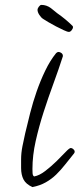

<svg xmlns="http://www.w3.org/2000/svg" viewBox="-20 -718 322 777"><path d="M282.2 -104.5Q282.2 -99.6 279.3 -96.7Q260.7 -74.2 243.7 -52.2Q226.6 -30.3 207.5 -11.7Q188.5 6.8 165 20Q141.6 33.2 111.3 39.1Q85 27.3 75.2 8.3Q65.4 -10.7 65.4 -38.1V-73.2Q65.4 -98.6 70.8 -126Q76.2 -153.3 82 -178.7Q90.8 -216.8 102.1 -260.7Q113.3 -304.7 128.4 -348.1Q143.6 -391.6 163.1 -432.1Q182.6 -472.7 207 -502.9Q211.9 -507.8 216.8 -507.8Q222.7 -507.8 228.5 -503.4Q234.4 -499 234.4 -492.2V-490.2Q217.8 -438.5 196.8 -381.3Q175.8 -324.2 156.7 -265.1Q137.7 -206.1 124.5 -147.5Q111.3 -88.9 111.3 -34.2Q111.3 -28.3 111.8 -17.6Q112.3 -6.8 118.2 -3.9Q139.6 -7.8 163.6 -26.4Q187.5 -44.9 208.5 -65.4Q229.5 -85.9 245.1 -102.5Q260.7 -119.1 266.6 -119.1Q271.5 -119.1 276.9 -114.3Q282.2 -109.4 282.2 -104.5ZM275.4 -608.4Q275.4 -602.5 270 -595.7Q264.6 -588.9 258.8 -588.9Q252.9 -588.9 238.3 -595.7Q223.6 -602.5 206.5 -611.3Q189.5 -620.1 174.8 -628.9Q160.2 -637.7 154.3 -641.6Q146.5 -646.5 139.2 -657.7Q131.8 -668.9 131.8 -678.7Q131.8 -683.6 137.2 -690.9Q142.6 -698.2 147.5 -698.2Q168 -698.2 185.5 -685.5Q192.4 -680.7 198.2 -675.3Q204.1 -669.9 210.9 -665Q246.1 -640.6 274.4 -612.3Q274.4 -611.3 274.9 -610.4Q275.4 -609.4 275.4 -608.4Z"/></svg>

Font: Calligraffiti
Style: Regular
Weight: 400
Designer: Dathan Boardman
Foundry: Open Window
Version: Version 1.000